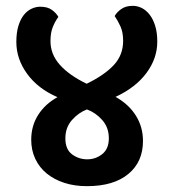

<svg xmlns="http://www.w3.org/2000/svg" viewBox="-20 -638 595 658"><path d="M153 -497Q153 -452 185 -416Q217 -380 277 -351Q337 -380 369.5 -414.5Q402 -449 402 -498Q402 -527 393 -547Q384 -567 373 -583Q380 -596 395.5 -607Q411 -618 435 -618Q451 -618 466 -610.5Q481 -603 493 -587.5Q505 -572 512 -549Q519 -526 519 -495Q519 -438 482 -388Q445 -338 376 -306Q421 -281 445.5 -242Q470 -203 470 -155Q470 -83 419.5 -41.5Q369 0 278 0Q235 0 200 -11.5Q165 -23 140 -43.5Q115 -64 101 -93.5Q87 -123 87 -159Q87 -207 111 -244.5Q135 -282 177 -305Q110 -334 73 -385Q36 -436 36 -494Q36 -526 43 -549Q50 -572 61.5 -586.5Q73 -601 88 -608Q103 -615 118 -615Q143 -615 158 -604Q173 -593 180 -580Q169 -565 161 -545.5Q153 -526 153 -497ZM278 -263Q249 -252 226.5 -226.5Q204 -201 204 -164Q204 -126 227 -109Q250 -92 279 -92Q308 -92 330.5 -110Q353 -128 353 -164Q353 -201 330.5 -226.5Q308 -252 278 -263Z"/></svg>

Font: Baloo 2 SemiBold
Style: Regular
Weight: 600
Designer: Sarang Kulkarni and Ek Type
Foundry: Ek Type
Version: Version 1.640;hotconv 1.0.111;makeotfexe 2.5.65597; ttfautoh